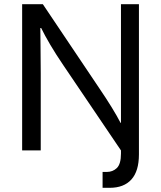

<svg xmlns="http://www.w3.org/2000/svg" viewBox="-20 -720 771 919"><path d="M86 0V-700H185L455 -298Q489 -248 514.5 -206.5Q540 -165 557 -132H559V-700H645V19Q645 99 609 139Q573 179 505 179H471V103H491Q520 103 539.5 84Q559 65 559 15V0L283 -408Q247 -461 220.5 -506Q194 -551 177 -586H173Q173 -551 174 -497.5Q175 -444 175 -370V0Z"/></svg>

Font: Liter
Style: Regular
Weight: 400
Designer: Anton Skugarov
Foundry: skugi
Version: Version 1.004; ttfautohint (v1.8.4.7-5d5b)